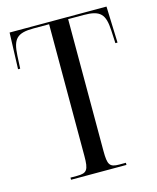

<svg xmlns="http://www.w3.org/2000/svg" viewBox="-108 -790 711 867"><g transform="rotate(-15 247.0 -357.0)"><path d="M116 0H375V-10H344C299 -10 291 -23 291 -88V-704H363C442 -704 462 -681 466 -604L469 -544H479L473 -714H20L14 -544H24L27 -604C31 -681 51 -704 130 -704H202V-88C202 -23 193 -10 148 -10H116Z"/></g></svg>

Font: Noto Serif Display ExtraCondensed
Style: Regular
Weight: 400
Width: 2
Designer: Monotype Design Team
Foundry: Monotype Imaging Inc.
Version: Version 2.009